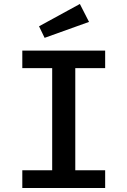

<svg xmlns="http://www.w3.org/2000/svg" viewBox="-20 -944 640 964"><path d="M508 -602H358V-89H508V0H92V-89H242V-602H92V-690H508ZM427 -834 204 -754 176 -812 381 -924Z"/></svg>

Font: Fira Mono Medium
Style: Regular
Weight: 500
Designer: Carrois Corporate & Edenspiekermann AG
Foundry: Carrois Corporate GbR & Edenspiekermann AG
Version: Version 3.206